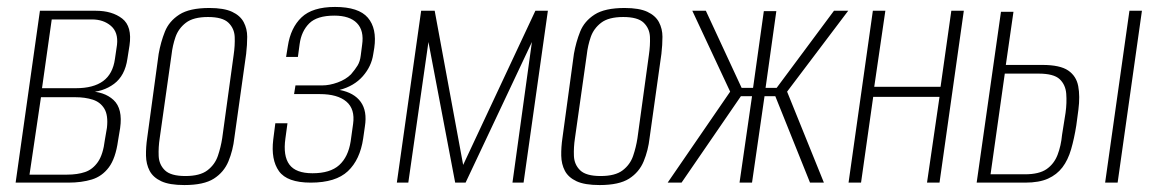

<svg xmlns="http://www.w3.org/2000/svg" viewBox="-20 -526 3334 553"><path d="M25 0 95 -495H256Q303 -495 332 -472.5Q361 -450 353 -395L347 -357Q340 -308 308.5 -284.5Q277 -261 233 -260V-263Q280 -263 307 -238Q334 -213 326 -157L320 -121Q313 -70 293.5 -44Q274 -18 244.5 -9Q215 0 177 0ZM65 -23H173Q203 -23 225 -30.5Q247 -38 262 -59.5Q277 -81 282 -123L288 -158Q292 -194 280.5 -213Q269 -232 247 -239Q225 -246 197 -246H98ZM101 -272H199Q249 -272 277 -292.5Q305 -313 311 -356L317 -397Q321 -433 299.5 -451.5Q278 -470 245 -470H129Z M511 7Q468 7 444.5 -4Q421 -15 411 -34Q401 -53 400.5 -77.5Q400 -102 404 -129L437 -371Q443 -405 455 -435Q467 -465 496.5 -484Q526 -503 583 -503Q625 -503 648.5 -492Q672 -481 682 -462Q692 -443 692 -420Q692 -397 689 -371L655 -129Q651 -93 638 -61.5Q625 -30 596 -11.5Q567 7 511 7ZM514 -19Q556 -19 577.5 -35.5Q599 -52 607.5 -77Q616 -102 620 -128L653 -368Q657 -395 656 -419.5Q655 -444 638 -460.5Q621 -477 579 -477Q537 -477 515.5 -460.5Q494 -444 485.5 -419.5Q477 -395 474 -368L440 -128Q436 -102 437 -77Q438 -52 455 -35.5Q472 -19 514 -19Z M875 0Q807 0 783.5 -33Q760 -66 767 -124L773 -171H808L802 -127Q795 -77 813.5 -52Q832 -27 880 -27Q931 -27 957 -50.5Q983 -74 990 -119L997 -169Q1003 -212 977.5 -233.5Q952 -255 901 -255H827L831 -280H908Q929 -280 952.5 -288.5Q976 -297 991 -312Q1003 -326 1010 -337.5Q1017 -349 1019 -366L1023 -397Q1029 -438 1008 -459.5Q987 -481 943 -481Q893 -481 870.5 -458.5Q848 -436 843 -399L838 -362H804L809 -393Q817 -446 848.5 -476Q880 -506 945 -506Q1013 -506 1039.5 -475Q1066 -444 1058 -388L1055 -370Q1050 -335 1025 -306.5Q1000 -278 958 -267Q1000 -259 1019 -232.5Q1038 -206 1031 -162L1026 -127Q1017 -66 982 -33Q947 0 875 0Z M1123 0 1193 -495H1232L1314 -51L1522 -495H1558L1488 0H1456L1512 -405L1321 0H1291L1214 -405L1156 0Z M1707 7Q1664 7 1640.5 -4Q1617 -15 1607 -34Q1597 -53 1596.5 -77.5Q1596 -102 1600 -129L1633 -371Q1639 -405 1651 -435Q1663 -465 1692.5 -484Q1722 -503 1779 -503Q1821 -503 1844.5 -492Q1868 -481 1878 -462Q1888 -443 1888 -420Q1888 -397 1885 -371L1851 -129Q1847 -93 1834 -61.5Q1821 -30 1792 -11.5Q1763 7 1707 7ZM1710 -19Q1752 -19 1773.5 -35.5Q1795 -52 1803.5 -77Q1812 -102 1816 -128L1849 -368Q1853 -395 1852 -419.5Q1851 -444 1834 -460.5Q1817 -477 1775 -477Q1733 -477 1711.5 -460.5Q1690 -444 1681.5 -419.5Q1673 -395 1670 -368L1636 -128Q1632 -102 1633 -77Q1634 -52 1651 -35.5Q1668 -19 1710 -19Z M1903 0 2083 -262 1974 -495H2013L2116 -273H2149L2180 -494H2216L2185 -273H2217L2382 -495H2423L2247 -262L2353 0H2313L2213 -249H2182L2146 0H2110L2146 -249H2114L1943 0Z M2424 0 2494 -495H2530L2498 -276H2689L2720 -495H2756L2686 0H2650L2686 -247H2495L2460 0Z M2793 0 2863 -492H2899L2877 -339H2982Q3033 -339 3056.5 -323Q3080 -307 3085.5 -278Q3091 -249 3086 -210L3080 -165Q3074 -127 3065 -96Q3056 -65 3040 -44Q3024 -23 2998.5 -11.5Q2973 0 2933 0ZM2833 -24H2932Q2973 -24 2994.5 -39Q3016 -54 3026 -80Q3036 -106 3039 -138L3049 -201Q3053 -230 3051 -256Q3049 -282 3032 -298Q3015 -314 2971 -314H2874ZM3163 0 3233 -495H3269L3199 0Z"/></svg>

Font: Alumni Sans ExtraLight
Style: Italic
Weight: 250
Italic angle: -8°
Version: Version 1.016